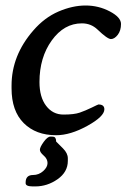

<svg xmlns="http://www.w3.org/2000/svg" viewBox="-20 -477 468 698"><path d="M184.1 14.6Q110.4 14.6 66.2 -29.5Q22 -73.7 22 -155.8V-166Q22 -275.4 101.1 -366.2Q141.6 -413.1 192.6 -435.1Q243.7 -457 291 -457Q338.4 -457 379.2 -435.5Q419.9 -414.1 419.9 -389.9Q419.9 -365.7 408 -350.3Q396 -335 383.3 -335Q370.6 -335 334.5 -369.6Q311 -392.1 277.8 -392.1Q212.9 -392.1 168.2 -330.1Q123.5 -268.1 123.5 -178.7Q123.5 -124 147.7 -92.3Q171.9 -60.5 210.7 -60.5Q249.5 -60.5 270 -67.6Q290.5 -74.7 313.5 -85.9Q336.4 -97.2 337.9 -97.2Q359.4 -97.2 359.4 -79.6Q359.4 -53.7 297.6 -19.5Q235.8 14.6 184.1 14.6ZM226.6 98.6V107.9Q226.6 148.4 189.2 174.6Q151.9 200.7 108.4 200.7H99.1Q73.2 200.7 73.2 189V186.5Q73.2 159.2 100.1 159.2Q121.1 159.2 137 145Q152.8 130.9 152.8 115.7Q152.8 100.6 138.9 88.6Q125 76.7 125 67.4Q125 58.1 138.9 38.8Q152.8 19.5 163.6 19.5H169.4L172.4 20Q184.1 20 184.1 37.6L209 62.5Q226.6 80.1 226.6 98.6Z"/></svg>

Font: Averia Serif Libre
Style: Italic
Weight: 400
Italic angle: -7.90001°
Version: Version 1.002